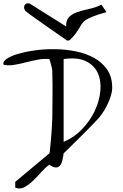

<svg xmlns="http://www.w3.org/2000/svg" viewBox="-24 -988 729 1139"><path d="M268.6 -78.1Q270.5 -79.1 272.9 -103Q275.4 -127 278.3 -159.2Q281.2 -191.4 283.2 -225.6Q285.2 -259.8 286.1 -282.2Q286.1 -294.9 286.6 -318.4Q287.1 -341.8 287.1 -370.6Q287.1 -399.4 287.6 -430.7Q288.1 -461.9 287.6 -489.7Q287.1 -517.6 286.6 -539.1Q286.1 -560.5 286.1 -570.3Q286.1 -574.2 283.7 -584Q281.2 -593.8 278.8 -604.5Q276.4 -615.2 273.4 -624.5Q270.5 -633.8 268.6 -637.7Q234.4 -640.6 199.2 -633.8Q164.1 -627 129.9 -618.2Q95.7 -609.4 62 -603.5Q28.3 -597.7 -2 -603.5Q-9.8 -620.1 13.2 -637.2Q36.1 -654.3 80.1 -667.5Q124 -680.7 182.6 -689Q241.2 -697.3 303.7 -696.3Q366.2 -695.3 426.8 -683.1Q487.3 -670.9 535.2 -644Q583 -617.2 612.3 -574.2Q641.6 -531.2 641.6 -467.8Q641.6 -445.3 633.8 -419.9Q626 -394.5 613.8 -369.1Q601.6 -343.8 586.4 -320.8Q571.3 -297.9 556.6 -282.2Q549.8 -274.4 534.2 -258.3Q518.6 -242.2 498.5 -221.7Q478.5 -201.2 456.1 -179.2Q433.6 -157.2 413.6 -137.2Q393.6 -117.2 377.4 -101.6Q361.3 -85.9 353.5 -78.1Q350.6 -54.7 345.7 -35.2Q340.8 -15.6 331.1 -4.9Q321.3 5.9 306.2 5.4Q291 4.9 268.6 -10.7Q247.1 3.9 223.1 30.8Q199.2 57.6 173.8 82.5Q148.4 107.4 121.1 122.1Q93.8 136.7 66.4 125V90.8ZM353.5 -146.5Q415 -171.9 462.4 -221.2Q509.8 -270.5 537.6 -329.1Q565.4 -387.7 571.3 -447.8Q577.1 -507.8 556.6 -553.7Q536.1 -599.6 486.8 -624.5Q437.5 -649.4 353.5 -637.7ZM578.1 -960 607.4 -916Q557.6 -902.3 529.3 -891.1Q501 -879.9 485.4 -869.6Q469.7 -859.4 462.4 -848.1Q455.1 -836.9 447.3 -823.2Q439.5 -809.6 427.2 -792Q415 -774.4 390.6 -751Q388.7 -749 381.8 -747.6Q375 -746.1 373 -748Q300.8 -797.9 254.4 -830.6Q208 -863.3 180.7 -882.8Q153.3 -902.3 141.6 -911.1Q129.9 -919.9 126.5 -923.3Q123 -926.8 124 -926.8Q125 -926.8 124 -928.7Q120.1 -932.6 119.1 -939.9Q118.2 -947.3 120.6 -954.1Q123 -960.9 129.9 -965.3Q136.7 -969.7 150.4 -967.8L368.2 -831.1Q367.2 -869.1 386.2 -887.7Q405.3 -906.2 435.5 -916.5Q465.8 -926.8 503.4 -934.6Q541 -942.4 578.1 -960Z"/></svg>

Font: Over the Rainbow
Style: Regular
Weight: 400
Designer: Kimberly Geswein
Foundry: Kimberly Geswein
Version: Version 1.002 2010